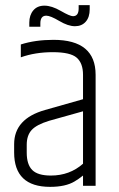

<svg xmlns="http://www.w3.org/2000/svg" viewBox="-20 -723 462 747"><path d="M286 -703H329V-687Q329 -656 313.5 -638.5Q298 -621 271.5 -621Q245 -621 210.5 -641.5Q176 -662 160 -662Q137 -662 137 -632V-619H94V-635Q94 -664 109.5 -682.5Q125 -701 153 -701Q181 -701 216.5 -680.5Q252 -660 264 -660Q286 -660 286 -690ZM84 -160V-129Q84 -83 105.5 -61.5Q127 -40 178 -40Q251 -40 303 -86V-290L171 -253Q122 -238 103 -217Q84 -196 84 -160ZM188 -568Q352 -568 352 -432V0H303V-40Q284 -25 270 -17Q235 4 175 4Q35 4 35 -130V-162Q35 -261 155 -295L303 -337V-432Q303 -477 278.5 -498.5Q254 -520 185.5 -520Q117 -520 61 -500V-550Q117 -568 188 -568Z"/></svg>

Font: Khand Light
Style: Regular
Weight: 300
Designer: Devanagari: Sanchit Sawaria, Jyotish Sonowal; Latin: Satya Rajpurohit
Foundry: Indian Type Foundry
Version: Version 1.101;PS 1.0;hotconv 1.0.78;makeotf.lib2.5.61930; tt